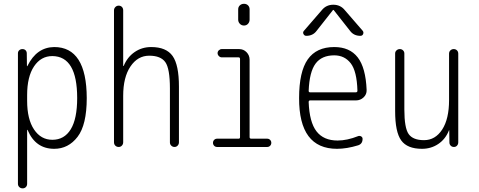

<svg xmlns="http://www.w3.org/2000/svg" viewBox="-20 -780 2540 1019"><path d="M124 -275.4V-245.1Q124 -147.5 160.6 -92.8Q197.3 -38.1 257.8 -38.1Q321.3 -38.1 355.5 -93.8Q389.6 -149.4 389.6 -259.8Q389.6 -481.4 257.8 -482.4Q197.3 -482.4 160.6 -427.7Q124 -373 124 -275.4ZM75.2 195.3V-497.1Q75.2 -506.8 82 -513.2Q88.9 -519.5 99.1 -519.5Q109.4 -519.5 115.7 -513.2Q122.1 -506.8 122.1 -497.1L123 -429.7Q123 -428.7 124 -428.7Q126 -428.7 126 -430.7Q174.8 -529.3 267.6 -530.3Q439.5 -530.3 440.4 -259.8Q440.4 -117.2 391.6 -53.7Q342.8 9.8 267.6 9.8Q168.9 9.8 127 -88.9Q127 -90.8 126 -90.8Q124 -90.8 124 -89.8V195.3Q124 206.1 117.2 212.9Q110.4 219.7 100.1 219.7Q89.8 219.7 82.5 212.9Q75.2 206.1 75.2 195.3Z M585 -25.4V-724.6Q585 -735.4 592.3 -742.7Q599.6 -750 609.9 -750Q620.1 -750 627 -743.2Q633.8 -736.3 633.8 -724.6V-430.7Q633.8 -429.7 635.7 -429.7Q636.7 -429.7 636.7 -430.7Q656.2 -477.5 694.8 -503.9Q733.4 -530.3 782.2 -530.3Q862.3 -530.3 896 -482.9Q929.7 -435.5 929.7 -320.3V-24.4Q929.7 -14.6 922.9 -7.3Q916 0 906.2 0Q896.5 0 889.2 -6.8Q881.8 -13.7 881.8 -24.4V-310.5Q881.8 -416 857.4 -450.2Q833 -484.4 772 -484.4Q710.9 -484.4 672.4 -427.2Q633.8 -370.1 633.8 -271.5V-25.4Q633.8 -14.6 627 -7.3Q620.1 0 609.9 0Q599.6 0 592.3 -6.8Q585 -13.7 585 -25.4Z M1131.8 0Q1123 0 1116.7 -6.3Q1110.4 -12.7 1110.4 -22Q1110.4 -31.2 1116.7 -37.6Q1123 -43.9 1131.8 -43.9H1246.1Q1253.9 -43.9 1253.9 -51.8V-466.8Q1253.9 -475.6 1246.1 -475.6H1157.2Q1148.4 -475.6 1141.6 -482.4Q1134.8 -489.3 1134.8 -498Q1134.8 -506.8 1141.6 -513.2Q1148.4 -519.5 1157.2 -519.5H1249Q1272.5 -519.5 1288.6 -502.9Q1304.7 -486.3 1304.7 -462.9V-51.8Q1304.7 -43.9 1314.5 -43.9H1398.4Q1407.2 -43.9 1413.6 -37.6Q1419.9 -31.2 1419.9 -22Q1419.9 -12.7 1413.6 -6.3Q1407.2 0 1398.4 0ZM1244.1 -730.5Q1244.1 -743.2 1252.9 -751.5Q1261.7 -759.8 1274.9 -759.8Q1288.1 -759.8 1296.4 -751.5Q1304.7 -743.2 1304.7 -730.5V-675.8Q1304.7 -663.1 1296.4 -653.8Q1288.1 -644.5 1274.9 -644.5Q1261.7 -644.5 1252.9 -653.8Q1244.1 -663.1 1244.1 -675.8Z M1753.9 -486.3Q1687.5 -486.3 1654.8 -442.4Q1622.1 -398.4 1618.2 -297.9Q1618.2 -290 1626 -290H1868.2Q1877 -290 1877 -298.8Q1874 -402.3 1841.3 -444.3Q1808.6 -486.3 1753.9 -486.3ZM1768.6 9.8Q1566.4 9.8 1567.4 -259.8Q1567.4 -399.4 1613.3 -464.8Q1659.2 -530.3 1753.9 -530.3Q1835.9 -530.3 1878.4 -475.6Q1920.9 -420.9 1925.8 -302.7Q1926.8 -279.3 1909.7 -263.2Q1892.6 -247.1 1869.1 -247.1H1626Q1618.2 -247.1 1618.2 -238.3Q1622.1 -131.8 1659.7 -83Q1697.3 -34.2 1771.5 -34.2Q1822.3 -34.2 1880.9 -57.6Q1888.7 -60.5 1896.5 -56.2Q1904.3 -51.8 1904.3 -43Q1904.3 -16.6 1880.9 -8.8Q1820.3 9.8 1768.6 9.8ZM1810.5 -725.6 1905.3 -616.2Q1911.1 -608.4 1907.2 -599.1Q1903.3 -589.8 1892.6 -589.8Q1857.4 -589.8 1837.9 -616.2L1751 -726.6Q1750 -727.5 1749 -727.5L1747.1 -726.6L1660.2 -616.2Q1640.6 -589.8 1605.5 -589.8Q1595.7 -589.8 1590.8 -599.1Q1585.9 -608.4 1592.8 -616.2L1687.5 -725.6Q1710.9 -754.9 1749 -754.9Q1787.1 -754.9 1810.5 -725.6Z M2219.7 9.8Q2141.6 9.8 2109.4 -34.7Q2077.1 -79.1 2077.1 -190.4V-496.1Q2077.1 -505.9 2084.5 -512.7Q2091.8 -519.5 2102.1 -519.5Q2112.3 -519.5 2119.1 -512.7Q2126 -505.9 2126 -496.1V-199.2Q2126 -100.6 2148.9 -68.4Q2171.9 -36.1 2230.5 -36.1Q2290 -36.1 2326.7 -92.3Q2363.3 -148.4 2363.3 -249V-495.1Q2363.3 -505.9 2370.6 -512.7Q2377.9 -519.5 2388.2 -519.5Q2398.4 -519.5 2405.3 -512.7Q2412.1 -505.9 2412.1 -495.1V-24.4Q2412.1 -14.6 2405.8 -7.3Q2399.4 0 2389.2 0Q2378.9 0 2372.1 -6.8Q2365.2 -13.7 2365.2 -24.4L2364.3 -87.9Q2364.3 -88.9 2363.3 -88.9Q2362.3 -88.9 2362.3 -86.9Q2343.8 -41 2305.7 -15.6Q2267.6 9.8 2219.7 9.8Z"/></svg>

Font: Rounded Mgen+ 1m light
Style: Regular
Weight: 200
Designer: [Source Han Sans]
Ryoko NISHIZUKA  (kana & ideographs); Paul D. Hunt (Latin, Greek & Cyrillic); Wenlong ZHANG  (bopomofo
Version: Version 1.059.20150602